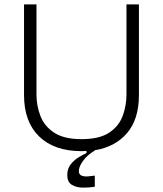

<svg xmlns="http://www.w3.org/2000/svg" viewBox="-20 -680 746 879"><path d="M353 12Q229 12 159.5 -55Q90 -122 90 -245V-660H147V-248Q147 -195 165.5 -148Q184 -101 229 -72Q274 -43 353 -43Q435 -43 479.5 -72.5Q524 -102 541.5 -149Q559 -196 559 -248V-660H616V-245Q616 -134 561.5 -70.5Q507 -7 413 8V10Q380 29 360.5 56Q341 83 341 103Q341 119 353.5 124Q366 129 383 127.5Q400 126 414 124V175Q390 179 360.5 179Q331 179 309.5 166.5Q288 154 288 121Q288 92 304 72Q320 52 341 39.5Q362 27 376 21V11Q365 12 353 12Z"/></svg>

Font: Bricolage Grotesque 10pt ExtraLight
Style: Regular
Weight: 200
Designer: Mathieu Triay
Foundry: Atelier Triay
Version: Version 1.000; ttfautohint (v1.8.4.7-5d5b);gftools[0.9.32]